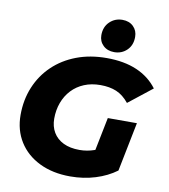

<svg xmlns="http://www.w3.org/2000/svg" viewBox="-101 -1038 998 1137"><g transform="rotate(10 398.0 -469.5)"><path d="M398 14Q292 14 212.5 -25Q133 -64 89.5 -133.5Q46 -203 46 -294Q46 -385 78 -462Q110 -539 169 -595.5Q228 -652 309.5 -683Q391 -714 491 -714Q596 -714 672.5 -681Q749 -648 796 -585L654 -473Q619 -516 578 -533Q537 -550 482 -550Q428 -550 384.5 -532Q341 -514 310 -481Q279 -448 262.5 -403.5Q246 -359 246 -307Q246 -260 267 -224.5Q288 -189 328 -169.5Q368 -150 425 -150Q471 -150 513.5 -165Q556 -180 599 -215L674 -70Q620 -30 549 -8Q478 14 398 14ZM505 -101 558 -365H733L674 -70ZM527 -756Q486 -756 460.5 -780.5Q435 -805 435 -842Q435 -892 466.5 -922.5Q498 -953 543 -953Q584 -953 609 -928.5Q634 -904 634 -866Q634 -816 603 -786Q572 -756 527 -756Z"/></g></svg>

Font: Montserrat Thin ExtraBold
Style: Italic
Weight: 800
Italic angle: -11.3°
Version: Version 9.000